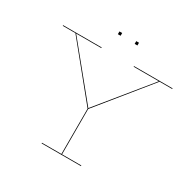

<svg xmlns="http://www.w3.org/2000/svg" viewBox="-194 -1089 1267 1276"><g transform="rotate(30 439.0 -451.5)"><path d="M859 -752V-747H762L442 -353V-5H590V0H288V-5H437V-353L116 -747H19V-752H315V-747H122L439 -359H440L756 -747H563V-752ZM385 -903V-882H364V-903ZM514 -903V-882H493V-903Z"/></g></svg>

Font: Hepta Slab Hairline
Style: Regular
Weight: 400
Designer: Michael LaGattuta
Foundry: Michael LaGattuta
Version: Version 1.100; ttfautohint (v1.8) -l 8 -r 50 -G 200 -x 14 -D